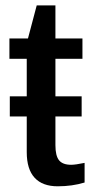

<svg xmlns="http://www.w3.org/2000/svg" viewBox="-20 -668 336 697"><path d="M189.5 8.3Q134.3 8.3 105.7 -22.7Q77.1 -53.7 77.1 -115.7V-245.1H15.6V-318.4H77.1V-454.6H14.2V-528.3H81.5L113.3 -648.4H181.2V-528.3H279.3V-454.6H181.2V-318.4H276.4V-245.1H181.2V-141.1Q181.2 -102.5 194.3 -86.2Q207.5 -69.8 238.3 -69.8Q253.9 -69.8 287.1 -76.7V-5.4Q242.2 8.3 189.5 8.3Z"/></svg>

Font: Arimo Medium
Style: Regular
Weight: 500
Designer: Steve Matteson
Foundry: Monotype Imaging Inc.
Version: Version 1.33